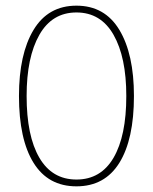

<svg xmlns="http://www.w3.org/2000/svg" viewBox="-20 -647 540 678"><path d="M250 11Q150 11 98.5 -72Q47 -155 47 -308Q47 -456 98.5 -541.5Q150 -627 250 -627Q350 -627 401.5 -541.5Q453 -456 453 -308Q453 -155 401.5 -72Q350 11 250 11ZM250 -13Q336 -13 381 -90Q426 -167 426 -308Q426 -445 381 -524Q336 -603 250 -603Q164 -603 119 -524Q74 -445 74 -308Q74 -167 119 -90Q164 -13 250 -13Z"/></svg>

Font: Inconsolata ExtraLight
Style: Regular
Weight: 200
Monospace: yes
Designer: Raph Levien, Cyreal, Brenton Simpson
Foundry: Raph Levien, Cyreal, Google
Version: Version 3.001; ttfautohint (v1.8.2.53-6de2)